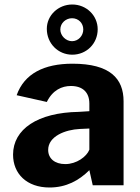

<svg xmlns="http://www.w3.org/2000/svg" viewBox="-20 -823 624 853"><path d="M414 -693C414 -754 364 -803 301 -803C239 -803 188 -755 188 -695C188 -630 238 -580 301 -580C364 -580 414 -629 414 -693ZM350 -692C350 -664 328 -640 300 -640C273 -640 248 -664 248 -692C248 -721 273 -742 300 -742C328 -742 350 -721 350 -692ZM200 10C274 10 331 -21 377 -67L392 0H529V-373C529 -474 469 -540 302 -540C176 -540 88 -496 54 -400L188 -370C214 -423 255 -441 295 -441C348 -441 377 -412 377 -363V-329L330 -326C147 -323 38 -249 38 -136C38 -51 99 10 200 10ZM270 -94C223 -94 194 -119 194 -157C194 -218 271 -247 334 -250L377 -252V-158C365 -127 320 -94 270 -94Z"/></svg>

Font: 18Franklin
Style: Bold
Weight: 700
Designer: Pablo Impallari, Rodrigo Fuenzalida (Modified by Dan O. Williams)
Version: Version 0.025;PS 000.025;hotconv 1.0.88;makeotf.lib2.5.64775